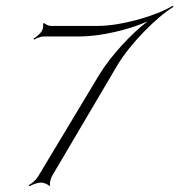

<svg xmlns="http://www.w3.org/2000/svg" viewBox="-20 -641 629 674"><path d="M97 -505 100 -502C108 -507 123 -513 134 -513H261C332 -513 435 -537 498 -566C442 -524 367 -443 328 -378L114 -22C107 -10 91 4 81 9L83 13C93 7 112 0 125 0C134 0 150 7 153 12L156 10C153 4 158 -14 162 -22L392 -412C437 -488 532 -583 589 -617L587 -621C530 -586 406 -550 324 -550H158C151 -550 138 -556 136 -560L131 -558C133 -554 131 -538 127 -532C120 -521 106 -510 97 -505Z"/></svg>

Font: Armata Saber
Style: RgIta
Weight: 400
Designer: Jasper
Foundry: Cannot Into Space Fonts
Version: Version 0.970